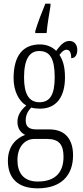

<svg xmlns="http://www.w3.org/2000/svg" viewBox="-20 -786 452 1046"><path d="M172 -616V-606H234C238 -656 248 -709 255 -753V-766H227C210 -725 184 -658 172 -616ZM185 240C313 240 378 170 378 60C378 -18 343 -81 249 -81H178C141 -81 120 -94 120 -130C120 -163 135 -184 150 -200C161 -196 184 -194 198 -194C289 -194 334 -261 334 -364C334 -427 321 -460 304 -487C319 -507 330 -515 343 -515C360 -515 368 -498 368 -469C390 -469 401 -488 401 -514C401 -540 387 -563 358 -563C324 -563 302 -529 286 -509C266 -529 236 -544 198 -544C104 -544 54 -482 54 -359C54 -292 82 -235 123 -211C98 -190 75 -161 75 -123C75 -82 96 -62 117 -51C72 -35 23 7 23 90C23 182 74 240 185 240ZM195 -229C137 -229 111 -275 111 -364C111 -463 140 -508 194 -508C252 -508 278 -467 278 -365C278 -273 254 -229 195 -229ZM186 203C104 203 75 151 75 86C75 11 118 -29 167 -29H237C301 -29 326 2 326 68C326 144 290 203 186 203Z"/></svg>

Font: Noto Serif Lao ExtraCondensed Light
Style: Regular
Weight: 300
Width: 2
Designer: Monotype Design Team
Foundry: Monotype Imaging Inc.
Version: Version 2.003